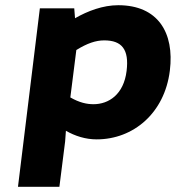

<svg xmlns="http://www.w3.org/2000/svg" viewBox="-20 -523 684 737"><path d="M351 12C492 12 612 -89 632 -252C650 -398 586 -503 434 -503C375 -503 317 -481 268 -453L265 -491H133L49 194H208L230 20L233 -21C268 -1 308 12 351 12ZM273 -331C315 -357 348 -368 380 -368C448 -368 476 -333 466 -251C455 -160 397 -123 339 -123C313 -123 285 -129 250 -149Z"/></svg>

Font: Falling Sky
Style: ExBdObl
Weight: 400
Designer: Paul D. Hunt
Foundry: Adobe Systems Incorporated
Version: Version 1.02